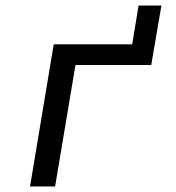

<svg xmlns="http://www.w3.org/2000/svg" viewBox="-20 -677 640 697"><path d="M175 -516H460L483 -657H566L529 -441H254L180 0H89Z"/></svg>

Font: IBM Plex Mono Text
Style: Italic
Weight: 450
Italic angle: -9°
Monospace: yes
Designer: Mike Abbink, Paul van der Laan, Pieter van Rosmalen
Foundry: Bold Monday
Version: Version 2.1